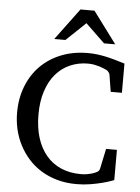

<svg xmlns="http://www.w3.org/2000/svg" viewBox="-61 -963 749 1026"><g transform="rotate(5 313.5 -450.0)"><path d="M587.9 -22.9Q585.9 -22 568.8 -15.9Q551.8 -9.8 524.4 -2.7Q497.1 4.4 461.7 10.3Q426.3 16.1 388.2 16.1Q332 16.1 284.4 2.7Q236.8 -10.7 198 -34.7Q159.2 -58.6 129.6 -91.8Q100.1 -125 79.8 -164.1Q59.6 -203.1 49.3 -247.1Q39.1 -291 39.1 -336.9Q39.1 -414.6 64.5 -479Q89.8 -543.5 135.7 -589.6Q181.6 -635.7 246.1 -661.4Q310.5 -687 389.2 -687Q413.6 -687 436.3 -684.3Q459 -681.6 482.4 -676.8Q505.9 -671.9 531.7 -664.6Q557.6 -657.2 587.9 -647.9V-491.2H527.8L513.2 -582Q512.2 -588.9 506.3 -595.7Q500.5 -602.5 496.1 -605Q490.2 -607.4 480.7 -611.8Q471.2 -616.2 458 -620.4Q444.8 -624.5 428.7 -627.7Q412.6 -630.9 394 -630.9Q342.8 -630.9 298.8 -611.8Q254.9 -592.8 222.7 -555.7Q190.4 -518.6 172.1 -463.6Q153.8 -408.7 153.8 -336.9Q153.8 -267.1 171.1 -211.9Q188.5 -156.7 221.2 -118.2Q253.9 -79.6 300.8 -59.3Q347.7 -39.1 407.2 -39.1Q424.8 -39.1 439.2 -41.5Q453.6 -43.9 464.4 -47.1Q475.1 -50.3 481 -53Q486.8 -55.7 487.8 -56.2Q495.6 -59.1 500.5 -64.5Q505.4 -69.8 506.8 -76.2L529.8 -185.1H587.9ZM469.7 -746.1 366.7 -845.2 262.7 -746.1H202.6L328.6 -915.5H403.8L529.8 -746.1Z"/></g></svg>

Font: Charis SIL APac
Style: Regular
Weight: 400
Foundry: SIL International
Version: Version 5.000